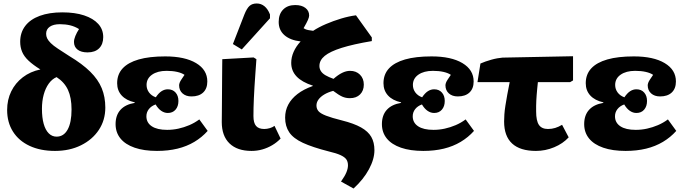

<svg xmlns="http://www.w3.org/2000/svg" viewBox="-20 -853 3928 1103"><path d="M296 14Q212 14 150 -15Q88 -44 54.5 -97Q21 -150 21 -221Q21 -280 44.5 -328Q68 -376 111 -409Q154 -442 212 -454Q170 -480 144 -504.5Q118 -529 107 -555.5Q96 -582 96 -613Q96 -666 125 -704Q154 -742 208.5 -762Q263 -782 338 -782Q411 -782 463.5 -764.5Q516 -747 544.5 -715.5Q573 -684 573 -640Q573 -599 549.5 -575.5Q526 -552 483 -552Q446 -552 425.5 -568Q405 -584 405 -612Q405 -627 413 -646.5Q421 -666 434 -686Q410 -701 383 -707.5Q356 -714 324 -714Q287 -714 266 -699.5Q245 -685 245 -659Q245 -645 251 -632.5Q257 -620 271.5 -605.5Q286 -591 312.5 -573.5Q339 -556 378 -531Q453 -486 498.5 -441Q544 -396 564.5 -346Q585 -296 585 -235Q585 -163 548 -107Q511 -51 445.5 -18.5Q380 14 296 14ZM305 -68Q346 -68 368.5 -108.5Q391 -149 391 -224Q391 -292 370.5 -336.5Q350 -381 305 -410Q279 -399 260 -372.5Q241 -346 231 -309Q221 -272 221 -228Q221 -177 231 -141.5Q241 -106 260 -87Q279 -68 305 -68Z M882 14Q807 14 753.5 -4.5Q700 -23 672 -57.5Q644 -92 644 -140Q644 -191 672 -222Q700 -253 754 -262V-265Q705 -276 679 -304.5Q653 -333 653 -375Q653 -426 684.5 -460Q716 -494 777 -511.5Q838 -529 929 -529Q1042 -529 1106.5 -490.5Q1171 -452 1171 -385Q1171 -344 1147 -321.5Q1123 -299 1080 -299Q1048 -299 1028.5 -316.5Q1009 -334 1009 -363Q1009 -369 1012 -377.5Q1015 -386 1022.5 -397Q1030 -408 1040 -423Q1024 -434 997.5 -440Q971 -446 937 -446Q885 -446 853.5 -424Q822 -402 822 -365Q822 -341 836 -322Q850 -303 875 -294Q891 -318 908 -329Q925 -340 944 -340Q972 -340 988.5 -321.5Q1005 -303 1005 -273Q1005 -242 988.5 -223Q972 -204 944 -204Q924 -204 906 -216.5Q888 -229 874 -253Q849 -244 835 -226Q821 -208 821 -185Q821 -148 852 -127.5Q883 -107 940 -107Q973 -107 1005 -114Q1037 -121 1067.5 -134Q1098 -147 1125 -167L1173 -101Q1140 -64 1096.5 -38Q1053 -12 999.5 1Q946 14 882 14Z M1425 14Q1343 14 1298.5 -29Q1254 -72 1254 -152Q1254 -170 1254.5 -199Q1255 -228 1255 -264Q1255 -300 1255.5 -337.5Q1256 -375 1256 -410Q1256 -445 1256.5 -472Q1257 -499 1257 -513L1437 -523L1453 -513Q1450 -469 1447 -429.5Q1444 -390 1442 -355Q1440 -320 1438.5 -289.5Q1437 -259 1436.5 -233Q1436 -207 1436 -186Q1436 -147 1451 -129.5Q1466 -112 1498 -112Q1514 -112 1530.5 -117Q1547 -122 1557 -130L1592 -57Q1571 -35 1544 -19Q1517 -3 1487 5.5Q1457 14 1425 14ZM1369 -569 1318 -600 1384 -770Q1398 -805 1413.5 -819Q1429 -833 1455 -833Q1480 -833 1499.5 -817Q1519 -801 1531 -770V-748Z M2011 230 1939 190Q1961 159 1970 137Q1979 115 1979 97Q1979 76 1969.5 62.5Q1960 49 1936 38Q1912 27 1869 17Q1775 -7 1720 -32.5Q1665 -58 1641.5 -93Q1618 -128 1618 -177Q1618 -218 1636 -252Q1654 -286 1689 -313Q1724 -340 1777 -359V-361Q1715 -381 1684 -413.5Q1653 -446 1653 -492Q1653 -524 1667 -555.5Q1681 -587 1707 -615Q1647 -622 1614 -651Q1581 -680 1581 -727Q1581 -772 1606.5 -798Q1632 -824 1676 -824Q1713 -824 1734.5 -807.5Q1756 -791 1756 -764Q1756 -755 1749.5 -739.5Q1743 -724 1724 -691Q1728 -688 1735 -685Q1742 -682 1752.5 -680Q1763 -678 1779 -676Q1811 -697 1853 -715Q1895 -733 1940 -746.5Q1985 -760 2025 -765L2116 -638V-617Q2009 -599 1942.5 -578Q1876 -557 1845.5 -532Q1815 -507 1815 -474Q1815 -458 1823.5 -444.5Q1832 -431 1850 -420.5Q1868 -410 1896 -400Q1922 -423 1945.5 -434.5Q1969 -446 1991 -446Q2026 -446 2048 -424Q2070 -402 2070 -367Q2070 -332 2048.5 -310.5Q2027 -289 1990 -289Q1966 -289 1946 -298Q1926 -307 1894 -331Q1864 -323 1842.5 -310Q1821 -297 1809.5 -281Q1798 -265 1798 -247Q1798 -228 1809.5 -214.5Q1821 -201 1853 -188.5Q1885 -176 1945 -161Q2013 -144 2054 -121Q2095 -98 2113 -66.5Q2131 -35 2131 10Q2131 61 2099.5 119.5Q2068 178 2011 230Z M2412 14Q2337 14 2283.5 -4.5Q2230 -23 2202 -57.5Q2174 -92 2174 -140Q2174 -191 2202 -222Q2230 -253 2284 -262V-265Q2235 -276 2209 -304.5Q2183 -333 2183 -375Q2183 -426 2214.5 -460Q2246 -494 2307 -511.5Q2368 -529 2459 -529Q2572 -529 2636.5 -490.5Q2701 -452 2701 -385Q2701 -344 2677 -321.5Q2653 -299 2610 -299Q2578 -299 2558.5 -316.5Q2539 -334 2539 -363Q2539 -369 2542 -377.5Q2545 -386 2552.5 -397Q2560 -408 2570 -423Q2554 -434 2527.5 -440Q2501 -446 2467 -446Q2415 -446 2383.5 -424Q2352 -402 2352 -365Q2352 -341 2366 -322Q2380 -303 2405 -294Q2421 -318 2438 -329Q2455 -340 2474 -340Q2502 -340 2518.5 -321.5Q2535 -303 2535 -273Q2535 -242 2518.5 -223Q2502 -204 2474 -204Q2454 -204 2436 -216.5Q2418 -229 2404 -253Q2379 -244 2365 -226Q2351 -208 2351 -185Q2351 -148 2382 -127.5Q2413 -107 2470 -107Q2503 -107 2535 -114Q2567 -121 2597.5 -134Q2628 -147 2655 -167L2703 -101Q2670 -64 2626.5 -38Q2583 -12 2529.5 1Q2476 14 2412 14Z M3059 14Q2968 14 2922 -28.5Q2876 -71 2876 -155Q2876 -173 2877.5 -195.5Q2879 -218 2883.5 -246.5Q2888 -275 2894 -308.5Q2900 -342 2908 -381H2723L2740 -488Q2753 -494 2769 -499.5Q2785 -505 2802.5 -510Q2820 -515 2837 -518Q2854 -521 2867 -522L3272 -530V-391L3255 -381H3070Q3068 -360 3066 -341.5Q3064 -323 3063 -307Q3062 -291 3061 -275.5Q3060 -260 3060 -245Q3060 -230 3060 -213Q3060 -159 3076 -135.5Q3092 -112 3128 -112Q3150 -112 3169.5 -118Q3189 -124 3209 -136L3247 -64Q3214 -28 3163.5 -7Q3113 14 3059 14Z M3574 14Q3499 14 3445.5 -4.5Q3392 -23 3364 -57.5Q3336 -92 3336 -140Q3336 -191 3364 -222Q3392 -253 3446 -262V-265Q3397 -276 3371 -304.5Q3345 -333 3345 -375Q3345 -426 3376.5 -460Q3408 -494 3469 -511.5Q3530 -529 3621 -529Q3734 -529 3798.5 -490.5Q3863 -452 3863 -385Q3863 -344 3839 -321.5Q3815 -299 3772 -299Q3740 -299 3720.5 -316.5Q3701 -334 3701 -363Q3701 -369 3704 -377.5Q3707 -386 3714.5 -397Q3722 -408 3732 -423Q3716 -434 3689.5 -440Q3663 -446 3629 -446Q3577 -446 3545.5 -424Q3514 -402 3514 -365Q3514 -341 3528 -322Q3542 -303 3567 -294Q3583 -318 3600 -329Q3617 -340 3636 -340Q3664 -340 3680.5 -321.5Q3697 -303 3697 -273Q3697 -242 3680.5 -223Q3664 -204 3636 -204Q3616 -204 3598 -216.5Q3580 -229 3566 -253Q3541 -244 3527 -226Q3513 -208 3513 -185Q3513 -148 3544 -127.5Q3575 -107 3632 -107Q3665 -107 3697 -114Q3729 -121 3759.5 -134Q3790 -147 3817 -167L3865 -101Q3832 -64 3788.5 -38Q3745 -12 3691.5 1Q3638 14 3574 14Z"/></svg>

Font: Literata 18pt ExtraBold
Style: Regular
Weight: 800
Designer: Latin by Veronika Burian and Jose Scaglione. Greek by Irene Vlachou. Cyrillic by Vera Evstafieva.
Foundry: TypeTogether
Version: Version 3.103;gftools[0.9.29]